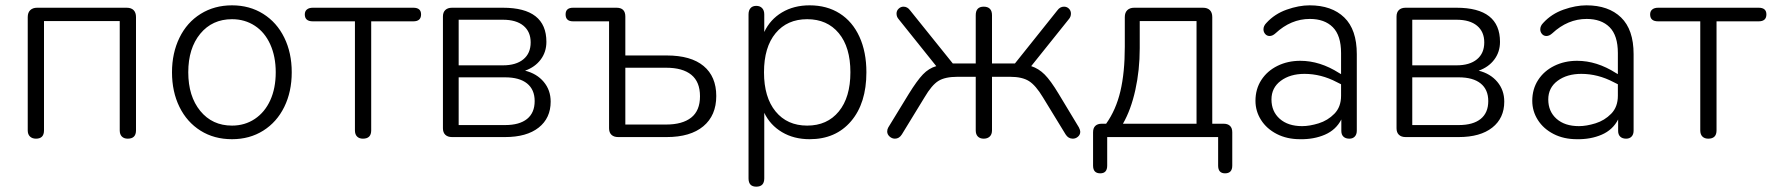

<svg xmlns="http://www.w3.org/2000/svg" viewBox="-20 -514 6644 720"><path d="M84 -25V-450Q84 -467 93.5 -476Q103 -485 119 -485H455Q472 -485 481 -476Q490 -467 490 -450V-25Q490 6 459 6Q445 6 437 -2Q429 -10 429 -25V-435H145V-25Q145 6 115 6Q101 6 92.5 -2Q84 -10 84 -25Z M625 -243Q625 -315 653 -372.5Q681 -430 732.5 -462Q784 -494 850 -494Q916 -494 967 -462Q1018 -430 1046 -373Q1074 -316 1074 -243Q1074 -170 1046 -113Q1018 -56 967 -24Q916 8 850 8Q783 8 732 -24Q681 -56 653 -113Q625 -170 625 -243ZM1014 -243Q1014 -302 993.5 -347.5Q973 -393 935.5 -417.5Q898 -442 850 -442Q776 -442 731 -387.5Q686 -333 686 -243Q686 -153 731 -98Q776 -43 850 -43Q898 -43 935.5 -68Q973 -93 993.5 -138Q1014 -183 1014 -243Z M1311 -25V-434H1153Q1123 -434 1123 -460Q1123 -472 1131 -478.5Q1139 -485 1153 -485H1530Q1559 -485 1559 -460Q1559 -434 1530 -434H1372V-25Q1372 6 1341 6Q1327 6 1319 -2Q1311 -10 1311 -25Z M1641 -33V-452Q1641 -468 1650 -476.5Q1659 -485 1675 -485H1866Q2029 -485 2029 -357Q2029 -319 2007.5 -290.5Q1986 -262 1949 -249Q1993 -238 2019 -207Q2045 -176 2045 -133Q2045 -71 2000 -35.5Q1955 0 1874 0H1675Q1659 0 1650 -8.5Q1641 -17 1641 -33ZM1985 -135Q1985 -178 1956.5 -201Q1928 -224 1874 -224H1700V-45H1874Q1928 -45 1956.5 -68Q1985 -91 1985 -135ZM1970 -355Q1970 -395 1943 -417.5Q1916 -440 1866 -440H1700V-269H1866Q1915 -269 1942.5 -291.5Q1970 -314 1970 -355Z M2264 -33V-434H2129Q2101 -434 2101 -460Q2101 -485 2129 -485H2292Q2325 -485 2325 -452V-306H2480Q2571 -306 2618.5 -266.5Q2666 -227 2666 -154Q2666 -81 2617.5 -40.5Q2569 0 2480 0H2298Q2282 0 2273 -8.5Q2264 -17 2264 -33ZM2605 -153Q2605 -207 2572.5 -233.5Q2540 -260 2478 -260H2325V-47H2478Q2539 -47 2572 -73Q2605 -99 2605 -153Z M2787 155V-460Q2787 -475 2794.5 -483.5Q2802 -492 2816 -492Q2830 -492 2838 -483.5Q2846 -475 2846 -460V-394Q2868 -441 2912.5 -467.5Q2957 -494 3016 -494Q3081 -494 3129 -463.5Q3177 -433 3203 -376Q3229 -319 3229 -243Q3229 -127 3171.5 -59.5Q3114 8 3016 8Q2957 8 2912.5 -18.5Q2868 -45 2846 -91V155Q2846 186 2816 186Q2787 186 2787 155ZM3169 -243Q3169 -337 3125.5 -389.5Q3082 -442 3007 -442Q2932 -442 2888.5 -389.5Q2845 -337 2845 -243Q2845 -149 2888.5 -96Q2932 -43 3007 -43Q3082 -43 3125.5 -96Q3169 -149 3169 -243Z M3639 -25V-226H3570Q3524 -226 3499 -210.5Q3474 -195 3447 -149L3362 -10Q3352 6 3336 6Q3325 6 3316 -2Q3307 -10 3307 -21Q3307 -29 3311 -36L3388 -162Q3419 -212 3441 -235Q3463 -258 3491 -266L3350 -442Q3342 -451 3342 -463Q3342 -474 3350 -481.5Q3358 -489 3368 -489Q3383 -489 3393 -475L3553 -276H3639V-457Q3639 -489 3669 -489Q3684 -489 3692 -481Q3700 -473 3700 -457V-276H3786L3945 -475Q3955 -489 3970 -489Q3981 -489 3988.5 -481.5Q3996 -474 3996 -463Q3996 -451 3988 -442L3847 -266Q3875 -257 3897.5 -234.5Q3920 -212 3950 -162L4026 -36Q4031 -26 4031 -20Q4031 -9 4022.5 -1.5Q4014 6 4003 6Q3986 6 3976 -10L3891 -149Q3864 -194 3838.5 -210Q3813 -226 3768 -226H3700V-25Q3700 -10 3691.5 -2Q3683 6 3669 6Q3655 6 3647 -2Q3639 -10 3639 -25Z M4079 107V-18Q4079 -34 4087.5 -42Q4096 -50 4111 -50H4128Q4165 -102 4181.5 -172Q4198 -242 4198 -339V-450Q4198 -467 4207.5 -476Q4217 -485 4233 -485H4491Q4508 -485 4517 -476Q4526 -467 4526 -450V-50H4569Q4584 -50 4592.5 -42Q4601 -34 4601 -18V107Q4601 136 4574 136Q4548 136 4548 107V0H4132V107Q4132 136 4106 136Q4079 136 4079 107ZM4467 -50V-435H4254V-333Q4254 -251 4237.5 -176.5Q4221 -102 4191 -50Z M4688 -136Q4688 -180 4710 -214Q4732 -248 4770.5 -267Q4809 -286 4856 -286Q4930 -286 5002 -240L5009 -236V-315Q5009 -381 4978 -412Q4947 -443 4892 -443Q4821 -443 4763 -389Q4752 -379 4741 -379Q4731 -379 4724.5 -386.5Q4718 -394 4718 -404Q4718 -417 4729 -428Q4760 -462 4805.5 -478Q4851 -494 4891 -494Q4974 -494 5021 -448.5Q5068 -403 5068 -311V-24Q5068 -10 5060.5 -2Q5053 6 5040 6Q5026 6 5018 -1.5Q5010 -9 5010 -23V-66Q4990 -27 4948.5 -9Q4907 9 4855 8Q4806 8 4768 -11.5Q4730 -31 4709 -64Q4688 -97 4688 -136ZM4863 -41Q4891 -41 4925 -51.5Q4959 -62 4984 -87.5Q5009 -113 5009 -155V-198L4993 -206Q4934 -237 4872 -237Q4818 -237 4783 -211Q4748 -185 4748 -141Q4748 -96 4779 -68.5Q4810 -41 4863 -41Z M5217 -33V-452Q5217 -468 5226 -476.5Q5235 -485 5251 -485H5442Q5605 -485 5605 -357Q5605 -319 5583.5 -290.5Q5562 -262 5525 -249Q5569 -238 5595 -207Q5621 -176 5621 -133Q5621 -71 5576 -35.5Q5531 0 5450 0H5251Q5235 0 5226 -8.5Q5217 -17 5217 -33ZM5561 -135Q5561 -178 5532.5 -201Q5504 -224 5450 -224H5276V-45H5450Q5504 -45 5532.5 -68Q5561 -91 5561 -135ZM5546 -355Q5546 -395 5519 -417.5Q5492 -440 5442 -440H5276V-269H5442Q5491 -269 5518.5 -291.5Q5546 -314 5546 -355Z M5726 -136Q5726 -180 5748 -214Q5770 -248 5808.5 -267Q5847 -286 5894 -286Q5968 -286 6040 -240L6047 -236V-315Q6047 -381 6016 -412Q5985 -443 5930 -443Q5859 -443 5801 -389Q5790 -379 5779 -379Q5769 -379 5762.5 -386.5Q5756 -394 5756 -404Q5756 -417 5767 -428Q5798 -462 5843.5 -478Q5889 -494 5929 -494Q6012 -494 6059 -448.5Q6106 -403 6106 -311V-24Q6106 -10 6098.5 -2Q6091 6 6078 6Q6064 6 6056 -1.5Q6048 -9 6048 -23V-66Q6028 -27 5986.5 -9Q5945 9 5893 8Q5844 8 5806 -11.5Q5768 -31 5747 -64Q5726 -97 5726 -136ZM5901 -41Q5929 -41 5963 -51.5Q5997 -62 6022 -87.5Q6047 -113 6047 -155V-198L6031 -206Q5972 -237 5910 -237Q5856 -237 5821 -211Q5786 -185 5786 -141Q5786 -96 5817 -68.5Q5848 -41 5901 -41Z M6356 -25V-434H6198Q6168 -434 6168 -460Q6168 -472 6176 -478.5Q6184 -485 6198 -485H6575Q6604 -485 6604 -460Q6604 -434 6575 -434H6417V-25Q6417 6 6386 6Q6372 6 6364 -2Q6356 -10 6356 -25Z"/></svg>

Font: SN Pro Light
Style: Regular
Weight: 300
Designer: Tobias Whetton
Foundry: Supernotes
Version: Version 1.002